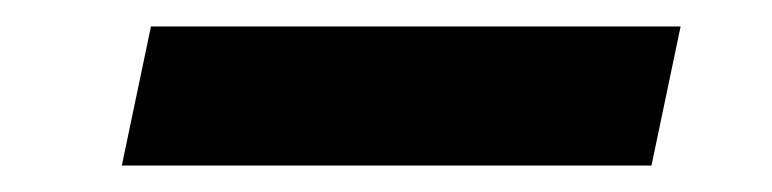

<svg xmlns="http://www.w3.org/2000/svg" viewBox="-20 -381 583 145"><path d="M94 -361H494L472 -256H72Z"/></svg>

Font: Decalotype
Style: Bold Italic
Weight: 700
Italic angle: -12°
Designer: Alfredo Marco Pradil
Foundry: Alfredo Marco Pradil
Version: Version 1.0